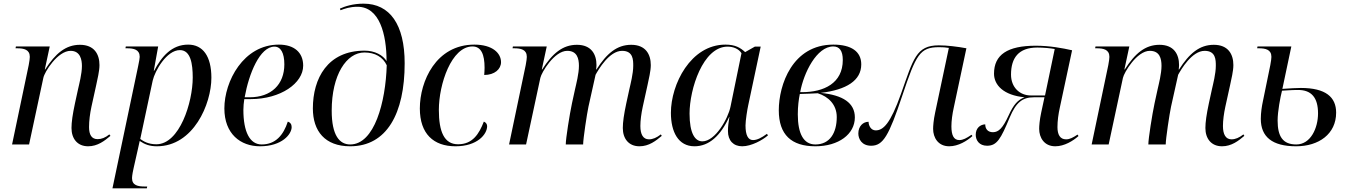

<svg xmlns="http://www.w3.org/2000/svg" viewBox="-20 -790 7370 1050"><path d="M462 10C514 10 552 -20 584 -47L578 -55C556 -37 535 -29 514 -29C481 -29 467 -53 467 -95C467 -129 472 -169 480 -206L506 -324C513 -358 524 -401 524 -434C524 -493 496 -545 417 -545C340 -545 283 -498 227 -410H225L252 -536H67L65 -526H73C111 -526 143 -519 143 -479C143 -473 141 -453 137 -434L46 0H139L217 -364C223 -396 295 -512 366 -512C420 -512 428 -462 428 -429C428 -387 413 -330 407 -303L390 -225C377 -164 371 -122 371 -90C371 -32 403 10 462 10Z M735 -426 595 240H783L785 230H772C734 230 702 224 702 184C702 169 709 136 711 128L732 35C737 13 739 1 744 -19C772 0 799 10 838 10C1038 10 1136 -221 1136 -365C1136 -482 1090 -546 1009 -546C919 -546 864 -481 823 -403H821L845 -536H668L666 -526H674C712 -526 744 -519 744 -479C744 -473 741 -453 735 -426ZM835 -1C788 -1 763 -19 747 -30L815 -349C827 -402 891 -516 964 -516C1023 -516 1034 -440 1034 -366C1034 -230 962 -1 835 -1Z M1402 10C1522 10 1575 -56 1575 -95C1575 -111 1567 -121 1554 -125C1530 -51 1487 0 1411 0C1346 0 1311 -69 1311 -189C1311 -207 1313 -230 1316 -248H1351C1515 -248 1638 -335 1638 -431C1638 -503 1589 -546 1505 -546C1311 -546 1207 -345 1207 -197C1207 -58 1295 10 1402 10ZM1345 -258H1318C1341 -387 1401 -535 1481 -535C1515 -535 1535 -501 1535 -438C1535 -328 1463 -258 1345 -258Z M1895 10C2095 10 2193 -169 2193 -444C2193 -656 2112 -770 1968 -770C1910 -770 1865 -755 1839 -743L1842 -734C1866 -743 1894 -753 1935 -753C2056 -753 2094 -602 2094 -456C2075 -488 2030 -513 1974 -513C1771 -513 1691 -361 1691 -197C1691 -73 1757 10 1895 10ZM1895 0C1837 0 1794 -49 1794 -185C1794 -381 1875 -503 1973 -503C2031 -503 2074 -478 2095 -433C2089 -232 2028 0 1895 0Z M2471 10C2591 10 2644 -56 2644 -100C2644 -111 2637 -121 2626 -125C2600 -58 2565 -1 2485 -1C2409 -1 2380 -70 2380 -189C2380 -330 2449 -536 2564 -536C2612 -536 2630 -491 2630 -420C2630 -407 2629 -392 2628 -380C2685 -380 2720 -412 2720 -450C2720 -499 2674 -546 2574 -546C2364 -546 2276 -345 2276 -197C2276 -58 2351 10 2471 10Z M3477 10C3529 10 3567 -20 3599 -47L3594 -55C3571 -37 3550 -28 3529 -28C3497 -28 3482 -55 3482 -101C3482 -131 3487 -169 3495 -206L3521 -324C3528 -358 3539 -401 3539 -434C3539 -493 3511 -545 3432 -545C3354 -545 3298 -498 3242 -410H3240C3241 -418 3242 -426 3242 -434C3242 -493 3214 -545 3135 -545C3057 -545 3001 -498 2945 -410H2943L2970 -536H2785L2783 -526H2791C2829 -526 2861 -519 2861 -479C2861 -473 2859 -453 2855 -434L2764 0H2857L2935 -364C2941 -393 3011 -512 3082 -512C3136 -512 3146 -470 3146 -430C3146 -387 3131 -330 3125 -303L3108 -225C3095 -164 3074 -32 3074 0H3169C3169 -30 3190 -169 3198 -206L3237 -381C3253 -410 3312 -512 3382 -512C3443 -512 3443 -462 3443 -430C3443 -387 3428 -330 3422 -303L3405 -225C3392 -164 3386 -122 3386 -90C3386 -32 3418 10 3477 10Z M3778 10C3858 10 3921 -48 3968 -151H3969C3964 -118 3961 -100 3961 -73C3961 -21 3991 10 4039 10C4089 10 4151 -24 4180 -50L4174 -58C4144 -36 4120 -24 4098 -24C4071 -24 4057 -51 4057 -104C4057 -131 4067 -193 4072 -215L4140 -535H4108L4055 -505C4029 -529 4001 -546 3947 -546C3757 -546 3649 -329 3649 -173C3649 -69 3689 10 3778 10ZM3821 -17C3781 -17 3751 -60 3751 -169C3751 -302 3824 -535 3959 -535C3990 -535 4020 -523 4035 -499L3975 -207C3962 -142 3892 -17 3821 -17Z M4439 10C4566 10 4655 -56 4655 -148C4655 -227 4590 -270 4468 -282C4610 -299 4690 -350 4690 -438C4690 -508 4636 -546 4537 -546C4313 -546 4239 -325 4239 -187C4239 -53 4308 10 4439 10ZM4366 -286H4356C4375 -391 4446 -536 4537 -536C4571 -536 4589 -512 4589 -462C4589 -335 4486 -286 4366 -286ZM4439 0C4375 0 4343 -58 4343 -165C4343 -208 4348 -247 4354 -276C4380 -276 4445 -280 4452 -280C4510 -262 4556 -218 4556 -150C4556 -63 4518 0 4439 0Z M5171 10C5221 10 5269 -20 5298 -46L5293 -53C5265 -34 5247 -24 5226 -24C5196 -24 5183 -50 5183 -99C5183 -129 5188 -166 5196 -202L5265 -526C5216 -535 5160 -542 5114 -542C4990 -542 4975 -468 4907 -276C4849 -113 4810 -77 4769 -77C4743 -77 4730 -103 4730 -124C4700 -124 4674 -100 4674 -60C4674 -30 4693 7 4744 7C4810 7 4841 -48 4914 -266C4990 -492 5010 -532 5116 -532C5134 -532 5152 -531 5169 -528L5094 -174C5085 -132 5083 -100 5083 -85C5083 -38 5110 10 5171 10Z M5751 10C5801 10 5849 -20 5878 -46L5873 -54C5847 -37 5830 -28 5810 -28C5777 -28 5763 -54 5763 -95C5763 -129 5768 -166 5776 -202L5843 -515C5790 -527 5720 -540 5644 -540C5490 -540 5416 -491 5416 -387C5416 -325 5468 -269 5583 -258C5546 -244 5523 -218 5496 -159C5464 -89 5441 -67 5410 -67C5382 -67 5368 -85 5368 -110C5340 -109 5316 -89 5316 -53C5316 -23 5335 7 5378 7C5432 7 5453 -30 5502 -148C5537 -231 5572 -258 5635 -258H5692L5674 -174C5665 -132 5663 -101 5663 -85C5663 -38 5690 10 5751 10ZM5617 -268C5557 -268 5509 -312 5509 -382C5509 -473 5550 -530 5653 -530C5686 -530 5728 -526 5748 -522L5695 -268Z M6663 10C6715 10 6753 -20 6785 -47L6780 -55C6757 -37 6736 -28 6715 -28C6683 -28 6668 -55 6668 -101C6668 -131 6673 -169 6681 -206L6707 -324C6714 -358 6725 -401 6725 -434C6725 -493 6697 -545 6618 -545C6540 -545 6484 -498 6428 -410H6426C6427 -418 6428 -426 6428 -434C6428 -493 6400 -545 6321 -545C6243 -545 6187 -498 6131 -410H6129L6156 -536H5971L5969 -526H5977C6015 -526 6047 -519 6047 -479C6047 -473 6045 -453 6041 -434L5950 0H6043L6121 -364C6127 -393 6197 -512 6268 -512C6322 -512 6332 -470 6332 -430C6332 -387 6317 -330 6311 -303L6294 -225C6281 -164 6260 -32 6260 0H6355C6355 -30 6376 -169 6384 -206L6423 -381C6439 -410 6498 -512 6568 -512C6629 -512 6629 -462 6629 -430C6629 -387 6614 -330 6608 -303L6591 -225C6578 -164 6572 -122 6572 -90C6572 -32 6604 10 6663 10Z M7068 10C7192 10 7287 -57 7287 -174C7287 -259 7230 -309 7094 -309C7073 -309 7034 -307 6993 -304L7042 -536H6857L6855 -526H6863C6901 -526 6933 -519 6933 -479C6933 -473 6931 -453 6927 -434L6886 -234C6881 -211 6875 -174 6875 -140C6875 -42 6937 10 7068 10ZM7069 0C6995 0 6967 -44 6967 -131C6967 -181 6982 -259 6991 -294C7010 -295 7044 -298 7079 -298C7152 -298 7188 -256 7188 -170C7188 -90 7148 0 7069 0Z"/></svg>

Font: Noto Serif Display
Style: Italic
Weight: 400
Italic angle: -12°
Designer: Monotype Design Team
Foundry: Monotype Imaging Inc.
Version: Version 2.009